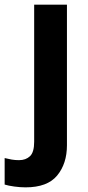

<svg xmlns="http://www.w3.org/2000/svg" viewBox="-75 -566 380 826"><path d="M35 240Q12 240 -13.5 236.5Q-39 233 -55 228V114Q-39 118 -24.5 120.5Q-10 123 7 123Q36 123 54 106Q72 89 72 44V-546H213V59Q213 138 171 189Q129 240 35 240Z"/></svg>

Font: Noto Sans Gurmukhi UI SemiCondensed
Style: Bold
Weight: 700
Width: 4
Designer: Jelle Bosma - Monotype Design Team
Foundry: Monotype Imaging Inc.
Version: Version 2.004; ttfautohint (v1.8.4.7-5d5b)